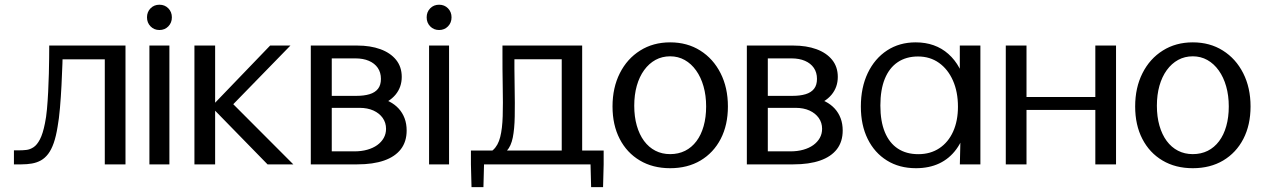

<svg xmlns="http://www.w3.org/2000/svg" viewBox="-20 -690 5312 806"><path d="M419.9 0V-490.7L493.2 -440.8H186.6V-498.8H506.8V0ZM38.5 0V-58.9H60Q75.1 -58.9 90.6 -60.6Q106.1 -62.3 120.8 -72Q135.5 -81.6 147.7 -105.1Q160 -128.5 168.7 -172.5Q173.9 -196.4 177.1 -231.3Q180.3 -266.2 182.2 -305.1Q184.2 -344 185.1 -380.7Q185.9 -417.3 186.3 -445.6Q186.6 -474 186.6 -487H243.6Q243.6 -465.5 242.1 -423.8Q240.7 -382.2 238.2 -332.6Q235.7 -283.1 231.7 -236.7Q227.7 -190.3 221.9 -158.8Q215.4 -117.7 205.5 -89.6Q195.6 -61.4 182.1 -43.7Q168.6 -26.1 151.6 -16.6Q134.6 -7.2 114.2 -3.6Q93.7 0 70.1 0Z M607.2 0V-498.8H691.1V0ZM649.3 -564Q626.9 -564 612 -579.3Q597.1 -594.5 597.1 -617.2Q597.1 -639.9 612 -655.1Q626.9 -670.2 649.3 -670.2Q671.7 -670.2 686.6 -655.1Q701.5 -639.9 701.5 -617.2Q701.5 -594.5 686.6 -579.3Q671.7 -564 649.3 -564Z M796.2 0V-498.8H883.1V0ZM936.7 -229.4 872.9 -248.2 1114 -498.8H1199.2ZM1103.1 0 864.9 -243.9 951.9 -259.9 1211.3 0Z M1284.7 0V-498.8H1479.6Q1534.8 -498.8 1576.9 -483.5Q1619 -468.1 1642.8 -438.7Q1666.5 -409.3 1666.5 -367.2Q1666.5 -324 1640.2 -292.3Q1613.8 -260.7 1564.2 -244.8L1564.5 -280.2Q1592.3 -275.1 1614.8 -263.5Q1637.3 -251.9 1653.5 -234.3Q1669.7 -216.6 1678.4 -193.5Q1687.1 -170.4 1687.1 -142.2Q1687.1 -95.5 1662.8 -63.8Q1638.4 -32.2 1592.3 -16.1Q1546.2 0 1479.9 0ZM1372.7 -4.2 1310.7 -54.6H1467.7Q1497.4 -54.6 1521.7 -61.5Q1546 -68.3 1563.6 -80.9Q1581.2 -93.6 1590.9 -110.9Q1600.6 -128.2 1600.6 -149.2Q1600.6 -174.8 1586.7 -194.6Q1572.9 -214.4 1547.9 -225.9Q1522.9 -237.3 1488.8 -237.3H1348.5L1372.7 -278.2ZM1372.7 -246.2 1353.5 -287.6H1476.4Q1508.3 -287.6 1531.4 -294.6Q1554.5 -301.6 1566.8 -317.2Q1579.1 -332.8 1579.1 -358.8Q1579.1 -385.7 1565.9 -405Q1552.7 -424.2 1528.6 -434.6Q1504.6 -444.9 1471.9 -444.9H1301.5L1372.7 -492.1Z M1781.2 0V-498.8H1865.1V0ZM1823.3 -564Q1800.9 -564 1786 -579.3Q1771.1 -594.5 1771.1 -617.2Q1771.1 -639.9 1786 -655.1Q1800.9 -670.2 1823.3 -670.2Q1845.7 -670.2 1860.6 -655.1Q1875.5 -639.9 1875.5 -617.2Q1875.5 -594.5 1860.6 -579.3Q1845.7 -564 1823.3 -564Z M1966.7 0V-58H2412.1L2338.1 -6.7V-490.2L2412.1 -441.3H2089.3V-498.8H2423.9V-6.7L2348.4 -57.4H2488.5V0ZM2058.6 -34.3 1992.2 -38.8Q2029.2 -41.9 2050.1 -60.6Q2070.9 -79.3 2079.8 -114.6Q2088.7 -149.8 2090.3 -202.4Q2091.9 -254.9 2090.4 -325.9Q2089 -396.9 2089.3 -487L2139.5 -487.5Q2139 -396.9 2140.4 -325.4Q2141.8 -253.9 2140.8 -201Q2139.8 -148.1 2132.6 -112.4Q2125.4 -76.8 2107.9 -57.4Q2090.4 -38 2058.6 -34.3ZM2406.3 0V-58H2514.1V0ZM2514.1 0 2511.6 95.6H2461.5L2459 0ZM2064.6 0H1956.9V-58H2064.6ZM1956.9 0H2011.9L2009.4 95.6H1959.4Z M2793.2 16.1Q2720.4 16.1 2666 -16.3Q2611.5 -48.6 2581.4 -107Q2551.3 -165.3 2551.3 -243.1Q2551.3 -322 2582 -382.7Q2612.6 -443.5 2667.3 -477.8Q2721.9 -512.2 2793.2 -512.2Q2864.9 -512.2 2919.5 -477.8Q2974.1 -443.5 3004.9 -382.7Q3035.7 -322 3035.7 -243.1Q3035.7 -165.5 3005.6 -107.1Q2975.4 -48.8 2920.9 -16.3Q2866.4 16.1 2793.2 16.1ZM2793.2 -43Q2827.9 -43 2855.9 -56.9Q2883.8 -70.9 2903.6 -97.3Q2923.4 -123.6 2933.8 -160.6Q2944.3 -197.6 2944.3 -243.1Q2944.3 -289.2 2933.3 -327.6Q2922.4 -366 2902.2 -394.2Q2882.1 -422.5 2854.4 -438.1Q2826.6 -453.6 2793.2 -453.6Q2759.6 -453.6 2731.9 -438.6Q2704.3 -423.5 2684.1 -395.7Q2664 -368 2653.2 -330Q2642.5 -292 2642.5 -246.2Q2642.5 -200.2 2653.2 -162.7Q2663.9 -125.1 2683.7 -98.3Q2703.5 -71.6 2731.2 -57.3Q2758.9 -43 2793.2 -43Z M3115.2 0V-498.8H3310.1Q3365.3 -498.8 3407.4 -483.5Q3449.5 -468.1 3473.3 -438.7Q3497 -409.3 3497 -367.2Q3497 -324 3470.7 -292.3Q3444.3 -260.7 3394.7 -244.8L3395 -280.2Q3422.8 -275.1 3445.3 -263.5Q3467.8 -251.9 3484 -234.3Q3500.2 -216.6 3508.9 -193.5Q3517.6 -170.4 3517.6 -142.2Q3517.6 -95.5 3493.3 -63.8Q3468.9 -32.2 3422.8 -16.1Q3376.7 0 3310.4 0ZM3203.2 -4.2 3141.2 -54.6H3298.2Q3327.9 -54.6 3352.2 -61.5Q3376.5 -68.3 3394.1 -80.9Q3411.7 -93.6 3421.4 -110.9Q3431.1 -128.2 3431.1 -149.2Q3431.1 -174.8 3417.2 -194.6Q3403.4 -214.4 3378.4 -225.9Q3353.4 -237.3 3319.3 -237.3H3179L3203.2 -278.2ZM3203.2 -246.2 3184 -287.6H3306.9Q3338.8 -287.6 3361.9 -294.6Q3385 -301.6 3397.3 -317.2Q3409.6 -332.8 3409.6 -358.8Q3409.6 -385.7 3396.4 -405Q3383.2 -424.2 3359.1 -434.6Q3335.1 -444.9 3302.4 -444.9H3132L3203.2 -492.1Z M3825.1 16.1Q3755.1 16.1 3703.2 -16.3Q3651.2 -48.6 3622.5 -106.7Q3593.8 -164.8 3593.8 -242.7Q3593.8 -322.6 3622.8 -383.4Q3651.9 -444.2 3703.7 -478.2Q3755.6 -512.2 3823.9 -512.2Q3906.2 -512.2 3961.1 -463.6Q4016.1 -415.1 4036.8 -324.4L4009.2 -304.5V-498.8H4095.6V0H4009.4L4013.7 -184.9L4037.2 -161.2Q4023.6 -103.1 3994.6 -63.6Q3965.6 -24.1 3923.1 -4Q3880.5 16.1 3825.1 16.1ZM3835 -42.8Q3885.9 -42.8 3923.4 -67.8Q3960.8 -92.7 3981.1 -137.6Q4001.4 -182.5 4001.4 -242Q4001.4 -304.3 3980.4 -351.8Q3959.4 -399.4 3921.8 -426.1Q3884.1 -452.9 3833.8 -452.9Q3784.1 -452.9 3748.6 -429Q3713.1 -405.1 3694.4 -359.3Q3675.7 -313.4 3675.7 -247Q3675.7 -180.8 3694.5 -135.3Q3713.3 -89.8 3748.9 -66.3Q3784.4 -42.8 3835 -42.8Z M4202.2 0V-498.8H4289.2V-229.6L4211.1 -282.9H4651.9L4578.1 -229.6V-498.8H4665V0H4578.1V-281.4L4651.9 -228.5H4211.1L4289.2 -281.4V0Z M4987.2 16.1Q4914.4 16.1 4860 -16.3Q4805.5 -48.6 4775.4 -107Q4745.3 -165.3 4745.3 -243.1Q4745.3 -322 4776 -382.7Q4806.6 -443.5 4861.3 -477.8Q4915.9 -512.2 4987.2 -512.2Q5058.9 -512.2 5113.5 -477.8Q5168.1 -443.5 5198.9 -382.7Q5229.7 -322 5229.7 -243.1Q5229.7 -165.5 5199.6 -107.1Q5169.4 -48.8 5114.9 -16.3Q5060.4 16.1 4987.2 16.1ZM4987.2 -43Q5021.9 -43 5049.9 -56.9Q5077.8 -70.9 5097.6 -97.3Q5117.4 -123.6 5127.8 -160.6Q5138.3 -197.6 5138.3 -243.1Q5138.3 -289.2 5127.3 -327.6Q5116.4 -366 5096.2 -394.2Q5076.1 -422.5 5048.4 -438.1Q5020.6 -453.6 4987.2 -453.6Q4953.6 -453.6 4925.9 -438.6Q4898.3 -423.5 4878.1 -395.7Q4858 -368 4847.2 -330Q4836.5 -292 4836.5 -246.2Q4836.5 -200.2 4847.2 -162.7Q4857.9 -125.1 4877.7 -98.3Q4897.5 -71.6 4925.2 -57.3Q4952.9 -43 4987.2 -43Z"/></svg>

Font: Russolo 10pt ExtraLight
Style: Regular
Weight: 200
Designer: Micah Stupak-Hahn
Version: Version 1.000